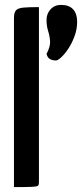

<svg xmlns="http://www.w3.org/2000/svg" viewBox="-20 -764 338 784"><path d="M37 0V-690Q37 -713 45.5 -722Q54 -731 76 -733Q98 -735 139 -735V-19Q139 -9 135 -5.5Q131 -2 109.5 -1Q88 0 37 0ZM209 -517Q195 -517 184.5 -522.5Q174 -528 170 -544Q186 -574 184.5 -595.5Q183 -617 176.5 -637.5Q170 -658 170 -683Q170 -708 186.5 -726Q203 -744 229 -744Q262 -744 278.5 -726Q295 -708 295 -675Q295 -645 284.5 -616.5Q274 -588 259.5 -566Q245 -544 230.5 -530.5Q216 -517 209 -517Z"/></svg>

Font: Yanone Kaffeesatz ExtraLight SemiBold
Style: Regular
Weight: 600
Version: Version 2.003